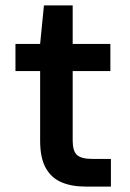

<svg xmlns="http://www.w3.org/2000/svg" viewBox="-20 -688 478 708"><path d="M295 0Q244 0 206.5 -16Q169 -32 148.5 -69Q128 -106 128 -169V-426H37V-526H128L142 -668H248V-526H387V-426H248V-169Q248 -131 264 -116.5Q280 -102 320 -102H389V0Z"/></svg>

Font: DM Sans 9pt
Style: Semibold
Weight: 600
Designer: Colophon Foundry, Jonny Pinhorn
Foundry: Colophon Foundry
Version: Version 4.004;gftools[0.9.30]